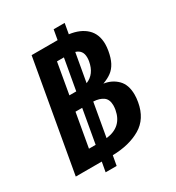

<svg xmlns="http://www.w3.org/2000/svg" viewBox="-201 -910 1001 1094"><g transform="rotate(-30 300.0 -363.0)"><path d="M393.5 -790 381.5 -722Q453 -712.5 493.2 -674.2Q533.5 -636 533.5 -570Q533.5 -551.5 529.5 -527.5Q522 -484 507 -455.5Q492 -427 469 -409.8Q446 -392.5 411.5 -380Q464 -372.5 499.2 -337.5Q534.5 -302.5 534.5 -236.5Q534.5 -215 530 -189.5Q512.5 -89.5 437.8 -45.8Q363 -2 254 0L242.5 64H170L181.5 0H10.5L138.5 -725H309.5L321 -790ZM199 -100 238 -321H194L155 -100ZM255.5 -419 291.5 -622H246L210.5 -419ZM396.5 -216.5Q399 -233 399 -244Q399 -284 375 -301.2Q351 -318.5 310.5 -320.5L272 -102Q378 -114 396.5 -216.5ZM404.5 -531.5Q406.5 -543 406.5 -555Q406.5 -580 395.5 -595Q384.5 -610 363 -616.5L330 -430Q391 -454 404.5 -531.5Z"/></g></svg>

Font: JuliaMono
Style: Bold Italic
Weight: 700
Italic angle: -9°
Monospace: yes
Designer: cormullion
Foundry: corm
Version: Version 0.057; ttfautohint (v1.8.4)